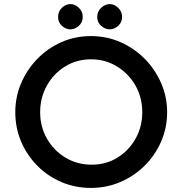

<svg xmlns="http://www.w3.org/2000/svg" viewBox="-20 -914 895 942"><path d="M55 -364Q55 -439 84 -506.5Q113 -574 164 -626Q215 -678 282 -707.5Q349 -737 426 -737Q503 -737 570.5 -707.5Q638 -678 689.5 -626Q741 -574 770.5 -506.5Q800 -439 800 -364Q800 -287 770.5 -219.5Q741 -152 689.5 -101Q638 -50 570.5 -21Q503 8 426 8Q349 8 282 -20.5Q215 -49 164 -100Q113 -151 84 -218.5Q55 -286 55 -364ZM177 -363Q177 -292 210.5 -233.5Q244 -175 301.5 -140.5Q359 -106 430 -106Q500 -106 556 -140.5Q612 -175 645 -233.5Q678 -292 678 -364Q678 -436 644.5 -494.5Q611 -553 554 -588Q497 -623 427 -623Q356 -623 299.5 -588Q243 -553 210 -494Q177 -435 177 -363ZM457 -831Q457 -858 476.5 -876Q496 -894 519 -894Q540 -894 559.5 -876Q579 -858 579 -831Q579 -804 559.5 -787Q540 -770 519 -770Q496 -770 476.5 -787Q457 -804 457 -831ZM265 -831Q265 -858 284 -876Q303 -894 326 -894Q347 -894 366.5 -876Q386 -858 386 -831Q386 -804 366.5 -787Q347 -770 326 -770Q303 -770 284 -787Q265 -804 265 -831Z"/></svg>

Font: Reem Kufi Medium
Style: Regular
Weight: 500
Designer: Khaled Hosny
Version: Version 1.001